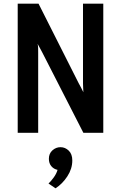

<svg xmlns="http://www.w3.org/2000/svg" viewBox="-20 -720 656 1041"><path d="M76 0V-700H189L407 -268Q411.5 -260 419.5 -245Q427.5 -230 432 -220Q431.5 -233 430.8 -246Q430 -259 430 -268V-700H540V0H432L210 -434Q205.5 -442.5 197.5 -457.5Q189.5 -472.5 184 -482Q186.5 -471 186.8 -457.5Q187 -444 187 -434V0ZM281 301 243 275Q253.5 266 269.8 244.2Q286 222.5 292 201Q271 196.5 258 180.8Q245 165 245 141Q245 112.5 264.2 95.2Q283.5 78 308 78Q333.5 78 352.8 96.8Q372 115.5 372 150Q372 195 345.2 236Q318.5 277 281 301Z"/></svg>

Font: Overpass Mono
Style: Bold
Weight: 700
Monospace: yes
Designer: Delve Withrington, Dave Bailey
Foundry: Delve Fonts LLC
Version: Version 4.000